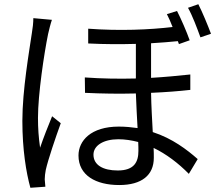

<svg xmlns="http://www.w3.org/2000/svg" viewBox="-20 -838 1040 910"><path d="M423 -105C423 -148 470 -178 541 -178C572 -178 604 -173 635 -165C636 -148 636 -134 636 -123C636 -70 616 -30 538 -30C468 -30 423 -56 423 -105ZM920 -818 871 -801C892 -764 914 -705 930 -661L980 -678C965 -718 939 -781 920 -818ZM226 -744 138 -752C138 -730 135 -704 131 -681C119 -598 86 -412 86 -265C86 -129 104 -20 124 52L195 47C194 36 193 21 192 12C192 0 194 -19 197 -33C208 -82 243 -185 268 -254L227 -287C210 -246 185 -183 170 -138C163 -187 160 -230 160 -279C160 -391 189 -584 208 -677C212 -695 220 -727 226 -744ZM819 -786 771 -771C780 -754 789 -733 798 -710C688 -697 547 -691 398 -702V-632C477 -628 553 -628 624 -630V-466C546 -464 464 -465 382 -471L383 -398C463 -394 546 -393 624 -395C626 -342 629 -282 632 -231C604 -235 574 -238 543 -238C411 -238 352 -171 352 -101C352 -7 434 39 545 39C652 39 709 -8 709 -90C709 -104 709 -120 708 -137C768 -108 825 -65 875 -14L917 -84C867 -128 797 -182 704 -212C701 -270 697 -335 696 -398C766 -401 829 -406 882 -412V-485C826 -479 763 -473 696 -469V-633C743 -636 785 -639 823 -643C825 -638 827 -633 828 -629L879 -647C865 -687 838 -749 819 -786Z"/></svg>

Font: Source Han Sans HK
Style: Regular
Weight: 400
Designer: Ryoko NISHIZUKA 西塚涼子 (kana, bopomofo & ideographs); Paul D. Hunt (Latin, Greek & Cyrillic); Sandoll Communications 산돌커뮤니
Foundry: Adobe
Version: Version 2.000;hotconv 1.0.107;makeotfexe 2.5.65593